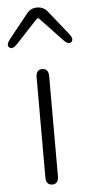

<svg xmlns="http://www.w3.org/2000/svg" viewBox="-76 -850 411 883"><g transform="rotate(-5 130.0 -408.5)"><path d="M129 0Q100 0 100 -36V-497Q100 -533 129 -533Q158 -533 158 -497V-36Q158 0 129 0ZM25 -659Q1 -633 -13 -645Q-28 -657 -5 -685L83 -795Q101 -817 129 -817Q159 -817 177 -795L265 -685Q288 -657 273 -645Q259 -633 235 -659L140 -760Q132 -768 129.5 -768Q127 -768 119 -760Z"/></g></svg>

Font: Resource Han Rounded JP Light
Style: Regular
Weight: 300
Designer: Cyano Hao (round all glyphs); Ryoko NISHIZUKA 西塚涼子 (kana, bopomofo & ideographs); Paul D. Hunt (Latin, Greek & Cyrillic)
Foundry: Cyano Hao
Version: 0.990